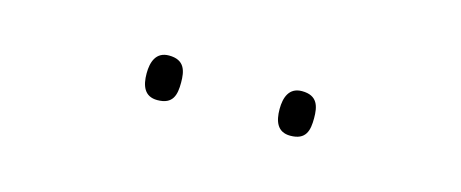

<svg xmlns="http://www.w3.org/2000/svg" viewBox="-23 -900 620 258"><g transform="rotate(15 287.5 -771.0)"><path d="M170 -771C170 -754 175 -740 193 -740C215 -740 218 -754 218 -771C218 -787 215 -802 193 -802C175 -802 170 -787 170 -771ZM355 -771C355 -754 360 -740 378 -740C400 -740 403 -754 403 -771C403 -787 400 -802 378 -802C360 -802 355 -787 355 -771Z"/></g></svg>

Font: Noto Sans Kannada UI Thin
Style: Regular
Weight: 100
Designer: Jelle Bosma - Monotype Design Team
Foundry: Monotype Imaging Inc.
Version: Version 2.005